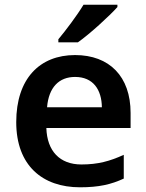

<svg xmlns="http://www.w3.org/2000/svg" viewBox="-20 -786 621 816"><path d="M479 -756V-766H335C308 -721 259 -656 228 -619V-606H311C361 -641 446 -719 479 -756ZM299 -552C149 -552 49 -452 49 -267C49 -82 161 10 320 10C400 10 452 -2 506 -27V-128C447 -101 396 -87 326 -87C234 -87 180 -144 177 -242H535V-306C535 -461 445 -552 299 -552ZM299 -459C376 -459 412 -405 413 -330H180C187 -415 231 -459 299 -459Z"/></svg>

Font: Noto Sans Bengali UI SemiBold
Style: Regular
Weight: 600
Designer: Jelle Bosma - Monotype Design Team
Foundry: Monotype Imaging Inc.
Version: Version 2.003